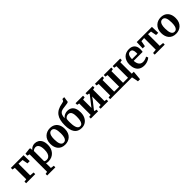

<svg xmlns="http://www.w3.org/2000/svg" viewBox="425 -2782 4933 4933"><g transform="rotate(-45 2891.5 -315.0)"><path d="M39.1 -555.7H499.8L504.8 -336.3H423.4L395 -486.6L254 -494.2V-68.7L368.5 -59.6V0H37.1V-59.6L111.3 -68.7V-484.7L39.1 -497.9Z M1131.9 -296.6Q1131.9 -234.9 1112.8 -179.5Q1093.8 -124 1056.2 -81Q1018.7 -37.9 964 -13.5Q909.2 11 837.6 11Q817.9 11 796.2 7.5Q774.6 3.9 761.7 -0.7L764.4 81.4V172.8L857.3 185V242H561.1V185L625.8 172.8V-461.5L560.8 -479.2V-548.1L725.7 -568.4H727.7L752.2 -548.8V-492.9Q766.8 -510.9 790.5 -528.7Q814.2 -546.4 845.7 -558.2Q877.1 -570 914.4 -570Q972.8 -570 1022.3 -542.2Q1071.8 -514.4 1101.9 -454.2Q1131.9 -394 1131.9 -296.6ZM862.6 -486.6Q840.5 -486.6 821.3 -480.2Q802 -473.9 787.3 -464.2Q772.6 -454.5 764.4 -444.5V-74.3Q771.5 -65.2 792.4 -57.5Q813.3 -49.8 840.9 -49.8Q879.9 -49.8 912.2 -72.5Q944.4 -95.2 963.5 -145.7Q982.7 -196.3 982.7 -280.4Q982.7 -335.2 973.7 -374.3Q964.7 -413.4 948.2 -438.3Q931.7 -463.2 909.9 -474.9Q888.1 -486.6 862.6 -486.6Z M1191 -276.7Q1191 -349.9 1213.5 -404.8Q1235.9 -459.8 1274.8 -496.5Q1313.6 -533.2 1362.9 -551.6Q1412.3 -570 1466.5 -570Q1551.3 -570 1609.8 -534.5Q1668.4 -498.9 1698.9 -434.4Q1729.4 -369.9 1729.4 -282.3Q1729.4 -207.8 1706.9 -152.6Q1684.4 -97.4 1645.6 -61.1Q1606.8 -24.7 1557.3 -6.9Q1507.7 11 1453.6 11Q1390.2 11 1341.3 -9.2Q1292.4 -29.3 1259 -67.1Q1225.6 -104.9 1208.3 -158Q1191 -211.1 1191 -276.7ZM1461.8 -53.7Q1498.9 -53.7 1524.1 -77.1Q1549.2 -100.6 1562.3 -149Q1575.4 -197.4 1575.4 -272Q1575.4 -326.6 1569.2 -369.8Q1563 -413 1549.5 -443.3Q1536 -473.6 1514 -489.5Q1492 -505.3 1460.3 -505.3Q1423.4 -505.3 1397.5 -481.9Q1371.5 -458.4 1357.9 -410.2Q1344.2 -362.1 1344.2 -287Q1344.2 -231.9 1350.9 -188.7Q1357.5 -145.5 1371.7 -115.4Q1385.8 -85.3 1408 -69.5Q1430.3 -53.7 1461.8 -53.7Z M2056.2 8.7Q1987.4 8.7 1937.3 -15.1Q1887.2 -38.8 1854.9 -84.8Q1822.6 -130.7 1807 -198.1Q1791.4 -265.4 1791.4 -352.2Q1791.4 -448.9 1809.4 -524.6Q1827.4 -600.2 1867.7 -655.6Q1908.1 -711 1975.2 -746.9Q2042.3 -782.7 2140.1 -798.7Q2170.5 -803.9 2187.5 -811Q2204.4 -818.1 2210.8 -834.4L2226.1 -872.1H2293.5L2272.1 -723Q2258.1 -710.9 2231.1 -705.6Q2204 -700.3 2173.3 -697Q2109.6 -690.8 2063.1 -682.1Q2016.7 -673.5 1986.1 -653.3Q1955.6 -633.1 1939 -593.1Q1922.4 -553.1 1917.6 -483.5Q1934.2 -502.7 1960.4 -522.1Q1986.6 -541.5 2021.4 -554.4Q2056.1 -567.4 2097.5 -567.4Q2170.8 -567.4 2219.9 -535.7Q2268.9 -504 2293.7 -443.4Q2318.4 -382.7 2318.4 -294.9Q2318.4 -204.1 2285.2 -135.8Q2252 -67.4 2193.1 -29.4Q2134.3 8.7 2056.2 8.7ZM2055.4 -51.4Q2097.3 -51.4 2122 -81.5Q2146.8 -111.6 2157.7 -166.4Q2168.6 -221.2 2168.6 -294.9Q2168.6 -370 2154.5 -412.7Q2140.4 -455.4 2114.8 -473.3Q2089.1 -491.2 2054.9 -491.2Q2023.6 -491.2 2001.1 -480.4Q1978.5 -469.6 1964.3 -455.3Q1950.2 -440.9 1943.4 -429.3Q1941.3 -413.9 1939.7 -395.5Q1938 -377.1 1937.4 -357.9Q1936.7 -338.6 1936.7 -320.8Q1936.7 -272.9 1941.5 -225.3Q1946.3 -177.7 1959 -138.3Q1971.8 -98.9 1995.1 -75.1Q2018.4 -51.4 2055.4 -51.4Z M2387.6 0V-59.6L2451.1 -68.7V-484.7L2389.2 -497.5V-555.7H2661.3V-497.5L2592.5 -484.7V-181.7L2652.8 -259L2812.5 -463.1V-484.7L2752.1 -497.5V-555.7H3015.6V-497.5L2953.9 -484V-68.7L3018.6 -59.6V0H2744.2V-59.6L2812.5 -68.7V-376.7L2750.9 -289.4L2592.5 -90.4V-66.9L2652.8 -59.6V0Z M3920.6 180Q3918.8 163.3 3914 138.1Q3909.2 112.9 3903.4 85.8Q3897.5 58.8 3892.3 35.8Q3887.1 12.7 3884.7 0L3860.2 -70.1H4019.1Q4017.7 -54.7 4015.5 -29.3Q4013.3 -3.9 4010.6 26.3Q4008 56.4 4005 86.2Q4002.1 115.9 3999.9 140.8Q3997.7 165.7 3996.1 180ZM3092.6 0V-59.1L3158.5 -68.4V-485.4L3093.9 -497.2V-555.4H3363.6V-497.2L3300.6 -485.4V-64.3H3481.6V-485.4L3414.6 -497.2V-555.4H3686.7V-497.2L3623.7 -485.4V-64.3H3804.7V-485.4L3737.7 -497.2V-555.4H4011.4V-497.2L3946.8 -485.4V-68.4L4012.6 -59.1V0Z M4329.9 11Q4239 11 4181.2 -26Q4123.5 -63 4096.2 -128.4Q4069 -193.8 4069 -278.6Q4069 -346.7 4088.4 -400.6Q4107.9 -454.6 4143.4 -492.4Q4179 -530.2 4228.5 -550.1Q4278 -570 4338 -570Q4439.2 -570 4492.6 -517.1Q4546.1 -464.3 4548.5 -368.4Q4548.5 -335.9 4546.6 -311.9Q4544.7 -287.8 4540.7 -269.5H4215.4Q4217.2 -224.8 4228 -189.3Q4238.8 -153.7 4258.1 -128.7Q4277.4 -103.7 4305.3 -90.6Q4333.1 -77.5 4369.7 -77.5Q4410.5 -77.5 4451.8 -91.7Q4493.1 -105.9 4515.7 -121.6L4540.4 -67.6Q4524.3 -50.3 4491.8 -32.1Q4459.2 -13.9 4417.1 -1.5Q4374.9 11 4329.9 11ZM4215 -330.6H4408.5Q4409.2 -337.6 4409.6 -345.3Q4410 -352.9 4410.2 -360Q4410.5 -367.1 4410.5 -372.8Q4410.3 -432.5 4390.6 -469.1Q4370.9 -505.6 4321.6 -505.6Q4299.6 -505.6 4280.9 -497.6Q4262.2 -489.6 4247.9 -470.3Q4233.6 -451 4225.1 -417Q4216.7 -383 4215 -330.6Z M4709.7 0V-59.6L4818.8 -69.7V-493.9L4713.4 -486.2L4684.8 -331.9H4605L4611.1 -555.4H5163.5L5170.3 -331.9H5091L5061.6 -486.2L4960.8 -493.9V-69.7L5073.6 -59.6V0Z M5218.5 -276.7Q5218.5 -349.9 5241 -404.8Q5263.4 -459.8 5302.3 -496.5Q5341.1 -533.2 5390.4 -551.6Q5439.8 -570 5494 -570Q5578.8 -570 5637.3 -534.5Q5695.9 -498.9 5726.4 -434.4Q5756.9 -369.9 5756.9 -282.3Q5756.9 -207.8 5734.4 -152.6Q5711.9 -97.4 5673.1 -61.1Q5634.3 -24.7 5584.8 -6.9Q5535.2 11 5481.1 11Q5417.7 11 5368.8 -9.2Q5319.9 -29.3 5286.5 -67.1Q5253.1 -104.9 5235.8 -158Q5218.5 -211.1 5218.5 -276.7ZM5489.3 -53.7Q5526.4 -53.7 5551.6 -77.1Q5576.7 -100.6 5589.8 -149Q5602.9 -197.4 5602.9 -272Q5602.9 -326.6 5596.7 -369.8Q5590.5 -413 5577 -443.3Q5563.5 -473.6 5541.5 -489.5Q5519.5 -505.3 5487.8 -505.3Q5450.9 -505.3 5425 -481.9Q5399 -458.4 5385.4 -410.2Q5371.7 -362.1 5371.7 -287Q5371.7 -231.9 5378.4 -188.7Q5385 -145.5 5399.2 -115.4Q5413.3 -85.3 5435.5 -69.5Q5457.8 -53.7 5489.3 -53.7Z"/></g></svg>

Font: Merriweather 7pt Light
Style: Regular
Weight: 300
Designer: Eben Sorkin
Foundry: Eben Sorkin
Version: Version 2.200;gftools[0.9.31]